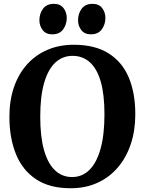

<svg xmlns="http://www.w3.org/2000/svg" viewBox="-20 -990 770 1021"><path d="M359.5 11Q246 12 173 -36Q100 -84 65 -170Q30 -256 30 -369Q30 -456.5 54.5 -527.2Q79 -598 124.5 -648.2Q170 -698.5 232.8 -725.2Q295.5 -752 372 -752Q485 -752 557.5 -706.2Q630 -660.5 664.8 -577.8Q699.5 -495 699.5 -382.5Q699.5 -295 675.2 -223Q651 -151 606 -98.8Q561 -46.5 498.5 -18Q436 10.5 359.5 11ZM363.5 -48.5Q416.5 -48.5 455 -86Q493.5 -123.5 514.5 -198Q535.5 -272.5 535.5 -382Q535.5 -488 515.5 -556.8Q495.5 -625.5 457.5 -659.2Q419.5 -693 365.5 -693Q313 -693 274.5 -657.5Q236 -622 215 -550.2Q194 -478.5 194 -369Q194 -263.5 214 -192.2Q234 -121 272 -84.8Q310 -48.5 363.5 -48.5ZM257.5 -807.5Q224 -807.5 206.8 -830.2Q189.5 -853 189.5 -882Q189.5 -917.5 208.8 -943.5Q228 -969.5 266 -969.5H267Q300.5 -969.5 317.8 -947Q335 -924.5 335 -895Q335 -860 315.8 -833.8Q296.5 -807.5 258.5 -807.5ZM463 -807.5Q429.5 -807.5 412.2 -830.2Q395 -853 395 -882Q395 -917.5 414.2 -943.5Q433.5 -969.5 471.5 -969.5H472.5Q506 -969.5 523.2 -947Q540.5 -924.5 540.5 -895Q540.5 -860 521.2 -833.8Q502 -807.5 464 -807.5Z"/></svg>

Font: Merriweather 24pt
Style: Bold
Weight: 700
Designer: Eben Sorkin
Foundry: Eben Sorkin
Version: Version 2.100